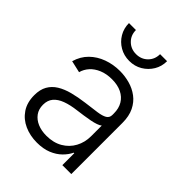

<svg xmlns="http://www.w3.org/2000/svg" viewBox="-218 -854 972 972"><g transform="rotate(45 268.0 -368.0)"><path d="M223.1 10.7Q173.8 10.7 133.1 -7.6Q92.3 -25.9 68.1 -61.8Q43.9 -97.7 43.9 -149.9Q43.9 -190.4 59.3 -217.5Q74.7 -244.6 102.8 -262Q130.9 -279.3 169.2 -289.3Q207.5 -299.3 253.4 -305.2Q299.8 -311 331.1 -315.4Q362.3 -319.8 378.4 -329.3Q394.5 -338.9 394.5 -358.9V-370.1Q394.5 -405.3 379.2 -431.2Q363.8 -457 335 -471.2Q306.2 -485.4 265.6 -485.4Q226.6 -485.4 196.5 -472.9Q166.5 -460.4 147.7 -439.5Q128.9 -418.5 122.1 -392.6L58.1 -407.2Q71.3 -452.6 101.8 -482.7Q132.3 -512.7 174.6 -528.1Q216.8 -543.5 264.6 -543.5Q300.3 -543.5 335 -533.9Q369.6 -524.4 397.7 -503.4Q425.8 -482.4 442.4 -448.5Q459 -414.6 459 -366.2V0H395V-85.4H391.1Q379.9 -61 357.4 -38.8Q335 -16.6 301.5 -2.9Q268.1 10.7 223.1 10.7ZM232.4 -47.9Q282.7 -47.9 319.1 -69.1Q355.5 -90.3 375 -126.5Q394.5 -162.6 394.5 -206.5V-282.7Q387.2 -276.4 371.8 -271Q356.4 -265.6 335.9 -261.7Q315.4 -257.8 293.7 -254.6Q272 -251.5 252.9 -249Q208 -243.7 175.8 -231.7Q143.6 -219.7 126.5 -199.2Q109.4 -178.7 109.4 -147Q109.4 -115.2 125.5 -93.3Q141.6 -71.3 169.2 -59.6Q196.8 -47.9 232.4 -47.9ZM261.2 -612.3Q223.1 -612.3 192.1 -630.4Q161.1 -648.4 143.1 -679Q125 -709.5 125 -747.1H174.8Q174.8 -710 199.7 -685.5Q224.6 -661.1 261.2 -661.1Q298.3 -661.1 323 -685.5Q347.7 -710 347.7 -747.1H397.9Q397.9 -709.5 379.6 -679.2Q361.3 -648.9 330.6 -630.6Q299.8 -612.3 261.2 -612.3Z"/></g></svg>

Font: Inter 20pt Light
Style: Regular
Weight: 300
Version: Version 4.001;git-66647c0bb